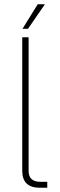

<svg xmlns="http://www.w3.org/2000/svg" viewBox="-20 -886 283 906"><path d="M168 0Q85 0 85 -80V-710H115V-80Q115 -28 171 -28H203V0ZM86 -750 158 -866H192L112 -750Z"/></svg>

Font: Geist Thin
Style: Regular
Weight: 400
Designer: Basement.studio, Andrés Briganti, Mateo Zaragoza
Foundry: Basement.studio, Vercel, Andrés Briganti, Guido Ferreyra, Mateo Zaragoza
Version: Version 1.401